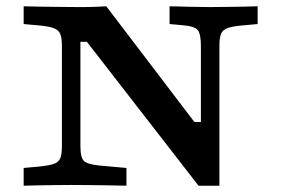

<svg xmlns="http://www.w3.org/2000/svg" viewBox="-20 -591 895 611"><path d="M611.8 0 256.5 -457.9H235.9V-201.6H177V-445.2Q177 -469.8 171.8 -482.8Q166.6 -495.7 150.8 -501.5Q135 -507.3 103.7 -510.1L55.3 -514.5V-571Q77.7 -570.2 109.6 -569.8Q141.5 -569.4 173.6 -569Q205.7 -568.5 229.9 -568.5H242Q267 -568.5 286.4 -569.4Q305.9 -570.2 318.2 -571L598.6 -202.8H619.3V-445.2Q619.3 -482.7 609.3 -495.2Q599.2 -507.7 560 -510.9L519.6 -514.5V-571Q548.9 -570.2 586.1 -569.4Q623.3 -568.5 648.3 -568.5Q669.5 -568.5 697.4 -569Q725.4 -569.4 752.9 -569.8Q780.4 -570.2 799.9 -571V-514.5L751.4 -510.1Q719.8 -507.3 704.2 -501.7Q688.6 -496 683.4 -483.3Q678.2 -470.6 678.2 -445.2V0ZM235.9 -125.8Q235.9 -88.7 247.8 -78.2Q259.7 -67.7 298.1 -64.1L382.4 -56.5V0Q358.2 -0.8 326.3 -1.2Q294.4 -1.6 262.9 -2Q231.3 -2.4 206.8 -2.4Q186.1 -2.4 157.9 -2Q129.8 -1.6 102.4 -1.2Q75.1 -0.8 55.3 0V-56.5L103.7 -60.9Q135.4 -64.1 151.2 -69.5Q167 -74.9 172 -87.9Q177 -100.8 177 -125.8V-201.6H235.9Z"/></svg>

Font: Playfair 5pt SemiExpanded Light
Style: Regular
Weight: 300
Width: 6
Designer: Claus Eggers Sørensen
Foundry: Claus Eggers Sørensen
Version: Version 2.203